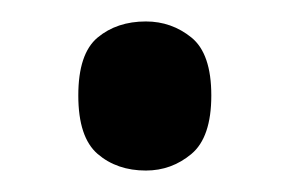

<svg xmlns="http://www.w3.org/2000/svg" viewBox="-20 -445 271 179"><path d="M116 -286Q89 -286 71 -301.5Q53 -317 53 -356Q53 -395 71 -410Q89 -425 116 -425Q140 -425 158.5 -410Q177 -395 177 -356Q177 -317 158.5 -301.5Q140 -286 116 -286Z"/></svg>

Font: Noto Serif Ethiopic ExtraCondensed SemiBold
Style: Regular
Weight: 600
Width: 2
Designer: Monotype Design Team
Foundry: Monotype Imaging Inc.
Version: Version 2.102; ttfautohint (v1.8.4.7-5d5b)